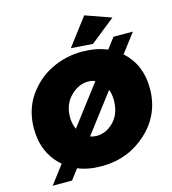

<svg xmlns="http://www.w3.org/2000/svg" viewBox="-139 -1044 1083 1212"><g transform="rotate(-15 403.0 -438.0)"><path d="M531.5 -744 389.5 -754 524.5 -932.5 693 -873ZM180.5 55H54L145 -65Q33 -161 33 -323.5Q33 -441.5 92.5 -531Q156.5 -624 251.5 -669.5Q346.5 -715 449.5 -715Q547 -714 615 -684L668 -754H795L701 -630Q806 -536 806 -380.5Q806 -210.5 682.5 -97.2Q559 16 387.5 16Q296.5 16 231.5 -12ZM288.5 -254.5 485.5 -513.5Q462.5 -522.5 439.5 -522.5Q376.5 -522.5 324 -470Q271.5 -417.5 271.5 -333.5Q271.5 -291.5 288.5 -254.5ZM404.5 -177Q467.5 -177 517.2 -228.2Q567 -279.5 567 -368.5Q567 -405.5 555 -437.5L362.5 -184.5Q383.5 -177 404.5 -177Z"/></g></svg>

Font: Argentum Sans Black
Style: Italic
Weight: 900
Italic angle: -11°
Designer: Julieta Ulanovsky (font), Cristiano Sobral (main changes and remaster)
Foundry: Julieta Ulanovsky (font), Cristiano Sobral (main changes and remaster)
Version: Version 2.007;June 15, 2022;FontCreator 14.0.0.2814 64-bit; 